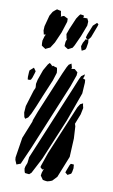

<svg xmlns="http://www.w3.org/2000/svg" viewBox="-85 -786 494 837"><g transform="rotate(10 161.5 -367.0)"><path d="M135 -644 114 -596 98 -571 83 -564 78 -561 67 -568 60 -573 59 -584V-595L65 -616L69 -623L60 -622L59 -627L56 -639L57 -658L70 -707L81 -726L89 -733L98 -740L106 -738L116 -736L118 -724L120 -715L119 -711L127 -715L133 -717L143 -712L151 -708V-694ZM221 -643 201 -599 194 -587 175 -577 165 -583 158 -588V-594L159 -607L164 -622L160 -621V-627L157 -641L166 -666L187 -715L197 -730L202 -736L211 -735L219 -733L217 -725L216 -724H223H235L241 -711L240 -693ZM234 -616 241 -628 243 -633 253 -632 243 -640 244 -645 247 -655 264 -697 280 -712 287 -707 285 -699 265 -646 254 -632 256 -631 257 -620 253 -596 250 -589 245 -586 235 -581 232 -589 229 -600ZM214 -420 92 -125 62 -57 59 -50 41 -43 38 -50 33 -62 32 -73 46 -162 77 -239 78 -246 93 -286 169 -468 183 -499 190 -511 201 -518 203 -511 206 -500 204 -495 210 -496 219 -497 227 -490 233 -485 232 -471ZM134 -432 102 -356 82 -307 67 -273 56 -254 44 -246 39 -253 35 -272 37 -301 59 -373 65 -386V-392L64 -404L68 -423L84 -468L100 -496L107 -504L112 -501L119 -494V-491L123 -495L131 -492L142 -489L144 -478L145 -467ZM270 -398 224 -270 148 -88 112 -19 103 -11 92 -12 84 -13 81 -21 79 -32 81 -42 88 -60 87 -59 88 -65 90 -84 121 -158 227 -413 245 -457 252 -471 267 -482 266 -473 262 -463 272 -459 273 -446ZM43 -472 53 -458 51 -450 44 -428 39 -418 31 -416 25 -417 24 -428 25 -449 26 -457ZM268 -198 264 -116 226 -21 207 -1 197 3 186 6 176 5 166 3 159 -7 154 -14 156 -27 162 -45 156 -41 146 -50 148 -58 168 -116 247 -305 259 -334 269 -350 281 -356 282 -348 285 -336 279 -307 261 -261H262L265 -251ZM268 -37 257 -46 260 -55 270 -81 274 -87H279L288 -86V-81L289 -70L286 -53L283 -45Z"/></g></svg>

Font: Rubik Marker Hatch
Style: Regular
Weight: 400
Designer: Hubert and Fischer, NaN
Foundry: Hubert & Fischer, NaN
Version: Version 2.200